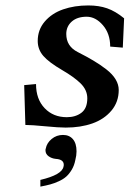

<svg xmlns="http://www.w3.org/2000/svg" viewBox="-20 -464 481 713"><path d="M224.1 9.8Q197.8 9.8 147.5 4.9Q97.2 0 74.2 0L69.8 -147.9L113.8 -151.9Q113.8 -95.7 145.8 -62.3Q177.7 -28.8 228 -28.8Q260.7 -28.8 282.5 -45.4Q304.2 -62 304.2 -99.1Q304.2 -130.4 278.3 -155.3Q253.9 -178.7 211.9 -203.1Q161.6 -232.4 140.9 -256.3Q120.1 -280.3 120.1 -312Q120.1 -353.5 146.2 -384Q172.4 -414.6 214.4 -429.2Q256.3 -443.8 308.1 -443.8Q347.2 -443.8 377.9 -433.1Q408.7 -422.4 440.9 -396L436 -287.1L389.2 -291Q389.2 -338.9 362.1 -370.4Q335 -401.9 301.8 -401.9Q266.6 -401.9 246.3 -383.8Q226.1 -365.7 226.1 -337.9Q226.1 -292.5 268.1 -271Q304.7 -252.4 327.1 -238.8Q352.1 -224.1 375 -206.3Q397.9 -188.5 409.4 -169.2Q420.9 -149.9 420.9 -129.9Q420.9 -85.4 393.8 -53.2Q366.7 -21 323 -5.6Q279.3 9.8 224.1 9.8ZM213.9 37.1Q237.3 37.1 250.7 52.7Q264.2 68.4 264.2 98.1Q264.2 113.3 259.8 129.9Q255.9 150.4 246.6 166Q237.3 181.6 226.1 191.7Q214.8 201.7 198.2 209.2Q181.6 216.8 166.3 220.9Q150.9 225.1 129.9 229V204.1Q210.4 185.1 215.8 154.8Q216.8 151.9 216.8 147.9Q216.8 127.9 187 126Q171.9 124.5 160.4 116.2Q148.9 107.9 148.9 94.2Q148.9 89.8 149.9 87.9Q153.8 66.9 171.9 52Q189.9 37.1 213.9 37.1Z"/></svg>

Font: Linux Libertine G
Style: Bold Italic
Weight: 700
Italic angle: -11.5°
Designer: Philipp H. Poll
Foundry: Philipp H. Poll
Version: Version 4.1.0